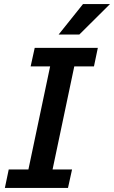

<svg xmlns="http://www.w3.org/2000/svg" viewBox="-20 -926 562 946"><path d="M4 0 23 -91H120L227 -599H131L151 -690H462L443 -599H346L239 -91H335L315 0ZM269 -756 389 -906H522L371 -756Z"/></svg>

Font: Radio Canada Medium
Style: Italic
Weight: 500
Italic angle: -12°
Designer: Charles Daoud, Etienne Aubert Bonn, Alexandre Saumier Demers, Jacques Le Bailly
Foundry: Radio-Canada
Version: Version 2.104; ttfautohint (v1.8.4.7-5d5b);gftools[0.9.28.de